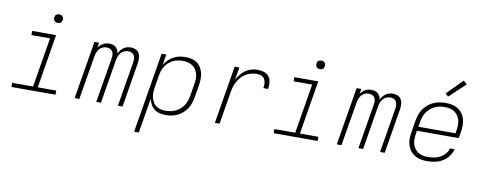

<svg xmlns="http://www.w3.org/2000/svg" viewBox="-75 -1145 4351 1731"><g transform="rotate(10 2100.0 -280.0)"><path d="M46 0V-38H237L312 -492H142V-530H361L280 -38H449V0ZM356 -641Q347 -641 338.5 -644Q330 -647 324.5 -654Q319 -661 317.5 -670.5Q316 -680 318 -690Q319 -696 322 -702Q325 -708 331 -712Q337 -716 343.5 -717.5Q350 -719 356 -719Q366 -719 374.5 -716Q383 -713 388.5 -706Q394 -699 395.5 -689.5Q397 -680 395 -670Q394 -664 390.5 -658Q387 -652 381.5 -648Q376 -644 369.5 -642.5Q363 -641 356 -641Z M624 0 712 -530H755L747 -483Q756 -496 767 -506.5Q778 -517 791 -524.5Q804 -532 818.5 -535Q833 -538 847 -538Q847 -538 847 -538Q847 -538 847 -538Q864 -538 880 -533.5Q896 -529 907.5 -519Q919 -509 925.5 -494.5Q932 -480 935 -464Q942 -480 953.5 -494.5Q965 -509 979.5 -519Q994 -529 1011 -533.5Q1028 -538 1045 -538Q1045 -538 1045 -538Q1045 -538 1045 -538Q1069 -538 1090 -528Q1111 -518 1121.5 -498.5Q1132 -479 1133 -455Q1134 -431 1130 -407L1063 0H1020L1089 -414Q1091 -430 1089.5 -446.5Q1088 -463 1080 -475.5Q1072 -488 1057 -494Q1042 -500 1026 -500Q1008 -500 990 -492Q972 -484 959.5 -469Q947 -454 940.5 -436Q934 -418 931 -400L865 0H822L891 -414Q894 -430 892.5 -446.5Q891 -463 882.5 -475.5Q874 -488 859.5 -494Q845 -500 828 -500Q810 -500 792 -492Q774 -484 762 -469Q750 -454 743.5 -436Q737 -418 734 -400L667 0Z M1205 205 1327 -530H1370L1353 -432Q1368 -457 1389.5 -478.5Q1411 -500 1436.5 -513.5Q1462 -527 1489.5 -532.5Q1517 -538 1546 -538Q1546 -538 1546 -538Q1546 -538 1546 -538Q1575 -538 1602.5 -531.5Q1630 -525 1652 -509Q1674 -493 1688 -469Q1702 -445 1708 -418Q1714 -391 1713 -362Q1712 -333 1707 -304L1689 -194Q1684 -167 1675 -140.5Q1666 -114 1650.5 -90Q1635 -66 1613 -46.5Q1591 -27 1565 -14.5Q1539 -2 1512 3Q1485 8 1457 8Q1429 8 1401.5 1Q1374 -6 1353 -22.5Q1332 -39 1319 -63.5Q1306 -88 1301 -115L1248 205ZM1450 -30Q1474 -30 1497 -34.5Q1520 -39 1541.5 -49Q1563 -59 1582 -75.5Q1601 -92 1614.5 -112.5Q1628 -133 1635.5 -155.5Q1643 -178 1647 -201L1665 -311Q1669 -335 1669.5 -358.5Q1670 -382 1664.5 -404.5Q1659 -427 1646.5 -446Q1634 -465 1615 -477Q1596 -489 1573 -494.5Q1550 -500 1527 -500Q1505 -500 1482 -496Q1459 -492 1438 -481.5Q1417 -471 1399 -455Q1381 -439 1368 -419Q1355 -399 1348 -377Q1341 -355 1337 -333L1319 -223Q1315 -199 1314 -175.5Q1313 -152 1318 -129.5Q1323 -107 1334 -87.5Q1345 -68 1363 -54.5Q1381 -41 1403.5 -35.5Q1426 -30 1450 -30Z M1908 0 1996 -530H2039L2019 -414Q2033 -440 2052 -464Q2071 -488 2095.5 -505Q2120 -522 2148.5 -530Q2177 -538 2205 -538Q2236 -538 2264 -529Q2292 -520 2309.5 -497.5Q2327 -475 2329.5 -444.5Q2332 -414 2327 -384H2284Q2288 -406 2287 -427.5Q2286 -449 2276 -466.5Q2266 -484 2246.5 -492Q2227 -500 2205 -500Q2180 -500 2154 -494Q2128 -488 2105 -474Q2082 -460 2063.5 -439.5Q2045 -419 2032 -395.5Q2019 -372 2011.5 -347Q2004 -322 2000 -297L1951 0Z M2446 0V-38H2637L2712 -492H2542V-530H2761L2680 -38H2849V0ZM2756 -641Q2747 -641 2738.5 -644Q2730 -647 2724.5 -654Q2719 -661 2717.5 -670.5Q2716 -680 2718 -690Q2719 -696 2722 -702Q2725 -708 2731 -712Q2737 -716 2743.5 -717.5Q2750 -719 2756 -719Q2766 -719 2774.5 -716Q2783 -713 2788.5 -706Q2794 -699 2795.5 -689.5Q2797 -680 2795 -670Q2794 -664 2790.5 -658Q2787 -652 2781.5 -648Q2776 -644 2769.5 -642.5Q2763 -641 2756 -641Z M3024 0 3112 -530H3155L3147 -483Q3156 -496 3167 -506.5Q3178 -517 3191 -524.5Q3204 -532 3218.5 -535Q3233 -538 3247 -538Q3247 -538 3247 -538Q3247 -538 3247 -538Q3264 -538 3280 -533.5Q3296 -529 3307.5 -519Q3319 -509 3325.5 -494.5Q3332 -480 3335 -464Q3342 -480 3353.5 -494.5Q3365 -509 3379.5 -519Q3394 -529 3411 -533.5Q3428 -538 3445 -538Q3445 -538 3445 -538Q3445 -538 3445 -538Q3469 -538 3490 -528Q3511 -518 3521.5 -498.5Q3532 -479 3533 -455Q3534 -431 3530 -407L3463 0H3420L3489 -414Q3491 -430 3489.5 -446.5Q3488 -463 3480 -475.5Q3472 -488 3457 -494Q3442 -500 3426 -500Q3408 -500 3390 -492Q3372 -484 3359.5 -469Q3347 -454 3340.5 -436Q3334 -418 3331 -400L3265 0H3222L3291 -414Q3294 -430 3292.5 -446.5Q3291 -463 3282.5 -475.5Q3274 -488 3259.5 -494Q3245 -500 3228 -500Q3210 -500 3192 -492Q3174 -484 3162 -469Q3150 -454 3143.5 -436Q3137 -418 3134 -400L3067 0Z M3852 8Q3829 8 3806.5 5Q3784 2 3763.5 -6Q3743 -14 3726 -26.5Q3709 -39 3696 -56Q3683 -73 3675.5 -93Q3668 -113 3664.5 -135Q3661 -157 3662.5 -180Q3664 -203 3668 -226L3686 -336Q3691 -363 3700.5 -390.5Q3710 -418 3726.5 -442Q3743 -466 3766.5 -485.5Q3790 -505 3816.5 -517Q3843 -529 3871 -533.5Q3899 -538 3927 -538Q3957 -538 3986 -532Q4015 -526 4039 -511Q4063 -496 4080 -473Q4097 -450 4104.5 -422.5Q4112 -395 4112 -364.5Q4112 -334 4107 -304L4097 -246H3714L3710 -219Q3706 -195 3705.5 -171Q3705 -147 3711 -124.5Q3717 -102 3730 -83.5Q3743 -65 3762 -52.5Q3781 -40 3804 -35Q3827 -30 3852 -30Q3879 -30 3907.5 -35Q3936 -40 3962 -53.5Q3988 -67 4008 -90Q4028 -113 4035 -141H4078Q4069 -106 4046 -75Q4023 -44 3990.5 -25Q3958 -6 3922.5 1Q3887 8 3852 8ZM4061 -284 4065 -311Q4069 -335 4069.5 -359Q4070 -383 4064.5 -405Q4059 -427 4046 -446Q4033 -465 4014.5 -477.5Q3996 -490 3973 -495Q3950 -500 3926 -500Q3926 -500 3926 -500Q3926 -500 3926 -500Q3902 -500 3879 -496Q3856 -492 3834 -481.5Q3812 -471 3793 -454.5Q3774 -438 3760.5 -417.5Q3747 -397 3739.5 -374.5Q3732 -352 3728 -329L3721 -284ZM3937 -598 3910 -622 4052 -765 4084 -735Z"/></g></svg>

Font: Iosevka Curly XLtExObl
Style: Regular
Weight: 200
Width: 7
Italic angle: -9°
Monospace: yes
Designer: Belleve Invis
Foundry: Belleve Invis
Version: Version 11.0.1; ttfautohint (v1.8.3)